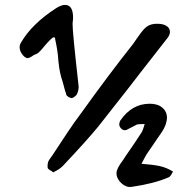

<svg xmlns="http://www.w3.org/2000/svg" viewBox="-20 -755 776 783"><path d="M273 -355Q267 -355 259.5 -359.5Q252 -364 250 -369Q249 -371 249 -373.5Q249 -376 248 -378Q247 -380 246 -383Q245 -386 244 -390L236 -420Q233 -429 230 -439Q227 -449 225 -459Q223 -467 221.5 -479Q220 -491 218 -507Q217 -528 213.5 -550Q210 -572 205 -595Q205 -603 200 -603Q195 -603 184.5 -592.5Q174 -582 163 -569Q138 -538 129 -535Q125 -534 120 -531.5Q115 -529 110 -525Q99 -518 92 -518Q85 -518 75 -528Q60 -545 60 -562Q60 -572 66 -582Q111 -659 211 -723Q231 -735 245 -735Q278 -735 278 -683Q278 -680 277.5 -674Q277 -668 276 -659Q275 -631 300 -409Q303 -392 294 -371Q291 -366 284.5 -361Q278 -356 273 -355ZM197 -52Q195 -54 191.5 -56.5Q188 -59 184 -61Q176 -66 175 -69Q174 -71 174 -78Q174 -93 180 -102L186 -111L194 -122Q226 -171 255 -214.5Q284 -258 312 -295Q423 -450 519 -571Q522 -574 538 -598Q557 -626 571 -640Q585 -654 606 -657Q609 -658 623 -658Q643 -658 656 -651Q673 -642 673 -625Q673 -613 663 -600L552 -458Q508 -400 464.5 -345.5Q421 -291 380 -238Q357 -210 321 -170Q285 -130 236 -78Q228 -70 217 -63ZM517 7Q492 11 469 -14Q455 -31 455 -48Q455 -58 461 -70Q466 -80 472 -88.5Q478 -97 483 -104L494 -121Q514 -149 529.5 -172.5Q545 -196 558 -216Q561 -221 565 -233L570 -249H560Q552 -249 546.5 -248.5Q541 -248 538 -247L515 -235Q513 -234 511 -233Q509 -232 507 -231Q505 -230 502 -228.5Q499 -227 496 -225Q484 -221 474 -231Q464 -241 467 -253Q468 -257 469 -260Q470 -263 471 -264Q518 -332 591 -332Q623 -332 642 -316Q661 -300 661 -274Q661 -265 656 -248Q649 -229 635 -209Q628 -199 624 -193.5Q620 -188 619 -186Q612 -176 602 -161Q592 -146 578 -126Q574 -120 557 -87Q601 -84 630 -78Q659 -72 686 -55Q684 -53 682 -49.5Q680 -46 678 -42Q673 -34 668 -32Q608 -6 517 7Z"/></svg>

Font: Mansalva
Style: Regular
Weight: 400
Designer: Carolina Short
Foundry: Carolina Short
Version: Version 2.112; ttfautohint (v1.8.4.7-5d5b)